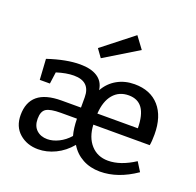

<svg xmlns="http://www.w3.org/2000/svg" viewBox="-141 -963 1145 1123"><g transform="rotate(20 431.5 -402.0)"><path d="M781 -123 816 -67Q704 10 593 10Q532 10 484.5 -16Q437 -42 409 -89Q368 -40 315 -14.5Q262 11 208 11Q139 11 92 -30Q45 -71 45 -143Q45 -223 93.5 -263.5Q142 -304 242 -304H362V-368Q362 -466 260 -466Q213 -466 153 -447L143 -374H80L72 -502Q186 -540 272 -540Q339 -540 378.5 -515Q418 -490 426 -441L427 -436Q455 -486 503 -513Q551 -540 611 -540Q710 -540 765 -477.5Q820 -415 820 -303Q820 -260 815 -235H464Q468 -157 509 -111.5Q550 -66 616 -66Q693 -66 781 -123ZM464 -304H716Q715 -387 686.5 -427Q658 -467 601 -467Q541 -467 505 -424.5Q469 -382 464 -304ZM375 -132Q363 -175 362 -235H262Q197 -235 171.5 -219Q146 -203 146 -156Q146 -111 172 -87Q198 -63 239 -63Q273 -63 309.5 -81Q346 -99 375 -132ZM581 -742 372 -615 336 -665 527 -815Z"/></g></svg>

Font: Bitter Pro Medium
Style: Regular
Weight: 500
Designer: Sol Matas, and Bitter project Authors
Foundry: Sol Matas
Version: Version 1.010